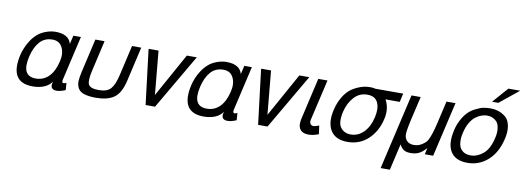

<svg xmlns="http://www.w3.org/2000/svg" viewBox="-69 -1175 4914 1805"><g transform="rotate(10 2388.0 -272.0)"><path d="M467 -266Q485 -344 457 -399Q429 -454 363 -454Q288 -454 242 -402Q195 -349 174 -258Q129 -66 271 -66Q343 -66 394 -117Q444 -167 467 -266ZM90 -262Q96 -289 112 -328Q126 -363 150 -400Q173 -436 206 -466Q237 -494 283 -512Q332 -531 381 -531Q506 -530 530 -442L549 -524H621L523 -99Q516 -68 537 -68Q548 -68 562 -77L567 -8Q519 13 482 13Q451 13 438 -3Q425 -19 431 -46L435 -65Q411 -29 366 -9Q318 12 255 12Q27 12 90 -262Z M780 -232Q757 -133 773 -98Q790 -62 872 -62Q950 -62 985 -100Q1020 -138 1042 -232L1109 -524H1197L1122 -198Q1094 -73 1030 -29Q968 14 857 14Q790 14 746 0Q705 -13 688 -42Q671 -71 671 -107Q671 -138 684 -198L759 -524H847Z M1331 0 1267 -525H1362L1401 -108L1632 -525H1727L1421 0H1411H1341Z M2099 -266Q2117 -344 2089 -399Q2061 -454 1995 -454Q1920 -454 1874 -402Q1827 -349 1806 -258Q1761 -66 1903 -66Q1975 -66 2026 -117Q2076 -167 2099 -266ZM1722 -262Q1728 -289 1744 -328Q1758 -363 1782 -400Q1805 -436 1838 -466Q1869 -494 1915 -512Q1964 -531 2013 -531Q2138 -530 2162 -442L2181 -524H2253L2155 -99Q2148 -68 2169 -68Q2180 -68 2194 -77L2199 -8Q2151 13 2114 13Q2083 13 2070 -3Q2057 -19 2063 -46L2067 -65Q2043 -29 1998 -9Q1950 12 1887 12Q1659 12 1722 -262Z M2405 0 2341 -525H2436L2475 -108L2706 -525H2801L2495 0H2485H2415Z M2885 -136Q2879 -109 2889 -94Q2900 -79 2920 -79Q2936 -79 2972 -94L2983 -13Q2932 8 2888 8Q2828 8 2804 -28Q2780 -63 2797 -133L2887 -524H2975Z M3170 -260Q3146 -153 3180 -108Q3215 -62 3276 -62Q3348 -62 3401 -116Q3453 -169 3474 -260Q3494 -348 3469 -402Q3443 -458 3368 -458Q3292 -458 3241 -401Q3189 -343 3170 -260ZM3080 -260Q3098 -337 3133 -393Q3168 -449 3212 -478Q3252 -504 3298 -519Q3338 -532 3385 -532Q3406 -532 3433 -526H3697L3679 -444H3543Q3588 -362 3564 -260Q3536 -138 3454 -62Q3374 12 3259 12Q3145 12 3098 -62Q3052 -136 3080 -260Z M3863 12Q3821 12 3797 -3Q3772 -19 3756 -52L3698 200H3610L3777 -523H3865L3813 -300Q3785 -176 3789 -145Q3792 -111 3816 -89Q3839 -68 3880 -68Q3922 -68 3958 -92Q3994 -116 4005 -137Q4035 -193 4059 -298L4111 -523H4197L4076 0H3996L4010 -62Q3975 -22 3944 -6Q3910 12 3863 12Z M4663 -744H4776L4593 -596H4533ZM4421 -64Q4483 -64 4539 -110Q4596 -156 4621 -264Q4634 -318 4628 -360Q4622 -402 4603 -422Q4585 -441 4561 -451Q4538 -460 4512 -460Q4487 -460 4460 -451Q4432 -442 4404 -421Q4375 -400 4351 -359Q4328 -321 4314 -262Q4301 -209 4306 -165Q4310 -125 4329 -103Q4347 -82 4370 -73Q4392 -64 4421 -64ZM4228 -270Q4241 -328 4269 -378Q4295 -425 4326 -454Q4354 -481 4394 -500Q4439 -522 4463 -526Q4496 -532 4529 -532Q4572 -532 4608 -520Q4644 -508 4677 -481Q4708 -455 4719 -400Q4730 -344 4712 -270Q4680 -136 4597 -63Q4514 10 4404 10Q4290 10 4244 -62Q4197 -135 4228 -270Z"/></g></svg>

Font: Miedinger
Style: Italic
Weight: 400
Italic angle: -13°
Version: Version 001.000